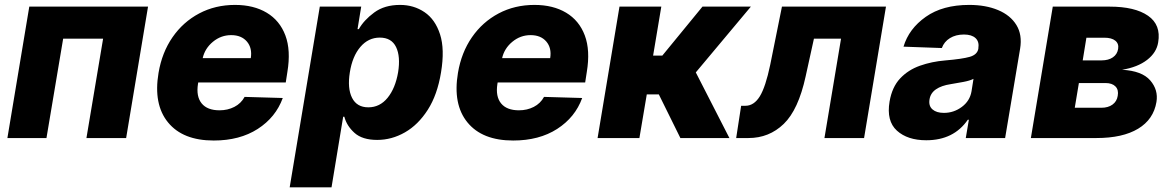

<svg xmlns="http://www.w3.org/2000/svg" viewBox="-20 -573 4871 797"><path d="M10.7 0 101.6 -545.5H594.5L503.6 0H338.8L408 -412.6H242.2L172.9 0Z M867.2 10.3Q739 10.3 677.6 -64.8Q616.1 -139.9 638.1 -270.6Q652.3 -355.1 696.2 -418.5Q740.1 -481.9 806.8 -517.2Q873.6 -552.6 955.6 -552.6Q1033 -552.6 1087.2 -520.2Q1141.3 -487.9 1164.6 -426Q1187.9 -364 1172.9 -274.1L1166.2 -230.8H802.9L801.8 -224.4Q793.7 -172.6 817.1 -143.8Q840.6 -115.1 891.3 -115.1Q925.1 -115.1 952.8 -129.3Q980.5 -143.5 995.4 -170.8L1153.8 -166.2Q1124.6 -85.9 1049.9 -37.8Q975.1 10.3 867.2 10.3ZM821.4 -331.7H1021Q1027.7 -373.6 1005 -400.4Q982.2 -427.2 939.6 -427.2Q897.4 -427.2 864 -399.7Q830.6 -372.2 821.4 -331.7Z M1182.5 204.5 1307.5 -545.5H1479.4L1464.1 -452.1H1469.5Q1490.8 -489.7 1533.4 -521.1Q1576 -552.6 1640.6 -552.6Q1697.8 -552.6 1742.2 -522.5Q1786.6 -492.5 1806.6 -430.6Q1826.7 -368.6 1810.7 -272.4Q1795.5 -179.3 1755.7 -117.2Q1715.9 -55 1661 -23.6Q1606.2 7.8 1545.8 7.8Q1484 7.8 1451.5 -21.5Q1419 -50.8 1409.4 -88.4H1404.5L1356.2 204.5ZM1432.2 -272.7Q1421.5 -206.3 1441.4 -166.9Q1461.3 -127.5 1508.9 -127.5Q1556.8 -127.5 1589 -167.1Q1621.1 -206.7 1632.5 -272.7Q1643.1 -338.4 1624.1 -377.7Q1605.1 -416.9 1556.5 -416.9Q1508.9 -416.9 1475.9 -378.2Q1442.8 -339.5 1432.2 -272.7Z M2110.1 10.3Q1981.9 10.3 1920.5 -64.8Q1859 -139.9 1881 -270.6Q1895.2 -355.1 1939.1 -418.5Q1983 -481.9 2049.7 -517.2Q2116.5 -552.6 2198.5 -552.6Q2275.9 -552.6 2330.1 -520.2Q2384.2 -487.9 2407.5 -426Q2430.8 -364 2415.8 -274.1L2409.1 -230.8H2045.8L2044.7 -224.4Q2036.6 -172.6 2060 -143.8Q2083.5 -115.1 2134.2 -115.1Q2168 -115.1 2195.7 -129.3Q2223.4 -143.5 2238.3 -170.8L2396.7 -166.2Q2367.5 -85.9 2292.8 -37.8Q2218 10.3 2110.1 10.3ZM2064.3 -331.7H2263.8Q2270.6 -373.6 2247.9 -400.4Q2225.1 -427.2 2182.5 -427.2Q2140.3 -427.2 2106.9 -399.7Q2073.5 -372.2 2064.3 -331.7Z M2460.6 0 2551.5 -545.5H2725.1L2691.1 -342.3H2729.4L2896 -545.5H3096.9L2868.3 -272.4L3007.8 0H2804.3L2714.8 -181.1H2664.8L2634.2 0Z M3035.9 0 3056.5 -133.9H3074.2Q3109.7 -133.9 3133.9 -172.9Q3158 -212 3177.2 -304L3225.9 -545.5H3657.7L3566.8 0H3402.3L3471.2 -412.6H3358.7L3324.2 -255.7Q3294 -117.2 3233.3 -58.6Q3172.6 0 3087 0Z M3824.9 9.2Q3747.2 9.2 3703.1 -30.7Q3659.1 -70.7 3672.6 -151.3Q3682.9 -211.6 3716.4 -247.3Q3750 -283 3798.8 -300.2Q3847.7 -317.5 3903.4 -322.1Q3974.1 -328.1 4005.3 -337Q4036.6 -345.9 4041.2 -370.7V-372.5Q4045.5 -399.9 4029.5 -414.8Q4013.5 -429.7 3981.5 -429.7Q3947.4 -429.7 3923.3 -414.8Q3899.1 -399.9 3889.6 -373.6L3730.5 -379.3Q3752.8 -453.8 3823 -503.2Q3893.1 -552.6 4003.2 -552.6Q4072.1 -552.6 4123.2 -531.1Q4174.4 -509.6 4199.2 -469.1Q4224.1 -428.6 4214.5 -370.7L4152.3 0H3989L4001.8 -76H3997.5Q3938.9 9.2 3824.9 9.2ZM3898.1 -104.4Q3939.3 -104.4 3972.7 -129.3Q4006 -154.1 4012.8 -193.9L4021 -245.7Q4005.7 -237.9 3978.2 -232.8Q3950.6 -227.6 3926.5 -223.7Q3888.1 -218 3865.2 -202.2Q3842.3 -186.4 3838.4 -159.8Q3834.2 -133.2 3850.9 -118.8Q3867.5 -104.4 3898.1 -104.4Z M4259.2 0 4350.1 -545.5H4585.9Q4691.1 -545.5 4745.6 -507.6Q4800.1 -469.8 4787.6 -397Q4780.9 -354.8 4741.7 -324.4Q4702.4 -294 4637.8 -283.4Q4720.5 -278.8 4754.6 -239.3Q4788.7 -199.9 4780.5 -149.9Q4768.5 -77.4 4704.4 -38.7Q4640.3 0 4531.2 0ZM4441.4 -125.7H4551.8Q4579.9 -125.7 4598 -138.8Q4616.1 -152 4619.7 -175.1Q4624.3 -199.9 4610.4 -214.1Q4596.6 -228.3 4568.9 -228.3H4458.5ZM4474.4 -322.4H4553.3Q4581.3 -322.4 4599.6 -335Q4617.9 -347.7 4621.4 -370Q4625 -391.7 4609.7 -404.1Q4594.5 -416.5 4563.9 -416.5H4489.7Z"/></svg>

Font: Inter UI Extra Bold
Style: Italic
Weight: 800
Italic angle: 9.39999°
Designer: Rasmus Andersson
Foundry: rsms
Version: 3.2;8d6f07862